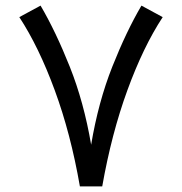

<svg xmlns="http://www.w3.org/2000/svg" viewBox="-20 -664 648 684"><path d="M264.6 0Q231.9 -188 175 -342.5Q118.2 -497.1 48.8 -603L124.5 -644Q178.2 -552.7 228.5 -426.5Q278.8 -300.3 304.7 -148.4Q330.1 -300.3 380.1 -426.5Q430.2 -552.7 483.9 -644L559.6 -603Q490.2 -497.1 433.8 -342.5Q377.4 -188 344.2 0Z"/></svg>

Font: Vazir FD-WOL-UI
Style: Regular-FD-WOL-UI
Weight: 400
Designer: Saber Rastikerdar
Foundry: Saber Rastikerdar
Version: Version 30.1.0